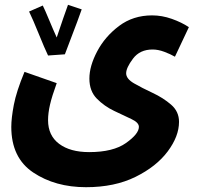

<svg xmlns="http://www.w3.org/2000/svg" viewBox="-20 -549 832 799"><path d="M27 -21Q27 108 118.5 169Q210 230 338 230Q457 230 544 187Q631 144 678 81Q725 18 725 -42Q725 -85 692 -113.5Q659 -142 615 -162.5Q571 -183 538 -202Q505 -221 505 -244Q505 -267 533.5 -305Q562 -343 615 -343Q638 -343 663.5 -333.5Q689 -324 708 -313L766 -436Q736 -456 695 -470.5Q654 -485 613 -485Q534 -485 475.5 -441Q417 -397 384.5 -335.5Q352 -274 352 -222Q352 -170 383 -138.5Q414 -107 455 -87.5Q496 -68 527 -53.5Q558 -39 558 -21Q558 8 504.5 46Q451 84 351 84Q272 84 226 49.5Q180 15 180 -49Q180 -78 188 -113Q196 -148 216 -203L82 -250Q48 -168 37.5 -112.5Q27 -57 27 -21ZM250 -323Q257 -342 272 -381Q287 -420 301 -457.5Q315 -495 320 -510L263 -529Q258 -516 243.5 -474Q229 -432 216 -393Q201 -426 184 -467Q167 -508 158 -526L101 -501Q117 -468 141.5 -407.5Q166 -347 180 -318Z"/></svg>

Font: Noto Sans Arabic Condensed Extra
Style: Regular
Weight: 800
Width: 3
Designer: Nadine Chahine - Monotype Design Team
Foundry: Monotype Imaging Inc.
Version: Version 1.902